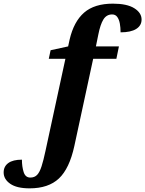

<svg xmlns="http://www.w3.org/2000/svg" viewBox="-117 -790 795 1051"><path d="M45 241Q-25 241 -61 216Q-97 191 -97 154Q-97 121 -71.5 102.5Q-46 84 3 84Q3 122 12.5 152Q22 182 49 182Q72 182 86 167.5Q100 153 110.5 120.5Q121 88 132 36L241 -468H150L160 -515L256 -536L264 -573Q287 -672 343.5 -721Q400 -770 501 -770Q578 -770 618 -745Q658 -720 658 -683Q658 -650 628.5 -631.5Q599 -613 543 -613Q543 -639 539 -661Q535 -683 525 -697Q515 -711 497 -711Q466 -711 449 -683.5Q432 -656 421 -600L408 -536H534L520 -468H393L290 9Q263 133 205.5 187Q148 241 45 241Z"/></svg>

Font: Noto Serif
Style: Italic
Weight: 400
Italic angle: -12°
Designer: Monotype Design Team
Foundry: Monotype Imaging Inc.
Version: Version 2.013